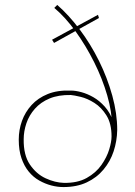

<svg xmlns="http://www.w3.org/2000/svg" viewBox="-20 -753 547 778"><path d="M237 5Q213 5 188 -1.5Q163 -8 139 -21.5Q115 -35 96.5 -57.5Q78 -80 67 -112Q56 -144 56 -187Q56 -227 69 -263Q82 -299 108 -327.5Q134 -356 173.5 -372Q213 -388 267 -386Q286 -386 310 -379.5Q334 -373 358.5 -359Q383 -345 404.5 -321Q426 -297 439 -261L434 -241Q434 -299 414.5 -366.5Q395 -434 361.5 -501Q328 -568 286.5 -625.5Q245 -683 200 -721L212 -733Q259 -692 303 -633.5Q347 -575 381 -506.5Q415 -438 435 -365.5Q455 -293 455 -226Q454 -181 440.5 -140Q427 -99 399.5 -66Q372 -33 331.5 -14Q291 5 237 5ZM239 -12Q294 -11 331.5 -32Q369 -53 391 -84.5Q413 -116 422.5 -147.5Q432 -179 432 -200Q432 -252 411.5 -285Q391 -318 362.5 -336Q334 -354 307 -360.5Q280 -367 267 -368Q217 -369 181 -354Q145 -339 121.5 -312.5Q98 -286 87 -253.5Q76 -221 76 -189Q75 -125 101 -86.5Q127 -48 165 -30.5Q203 -13 239 -12ZM381 -680 199 -579 191 -592 377 -693Z"/></svg>

Font: Josefin Sans Thin Thin
Style: Italic
Weight: 250
Italic angle: -7°
Version: Version 2.000